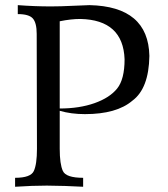

<svg xmlns="http://www.w3.org/2000/svg" viewBox="-20 -713 642 733"><path d="M208 -298.8Q283.2 -298.8 341.1 -319.3Q398.9 -339.8 427.2 -375Q455.6 -410.2 455.6 -486.8Q450.2 -637.2 286.6 -640.6Q251 -640.6 208 -631.8ZM297.4 0Q228 -3.9 158.7 -4.4Q103.5 -4.4 37.6 0V-34.2Q97.2 -34.2 109.1 -60.1Q121.1 -85.9 121.1 -145L120.1 -583.5Q120.1 -625.5 105.5 -642.3Q90.8 -659.2 47.9 -659.2V-693.4Q112.3 -688.5 174.8 -688.5Q210 -688.5 258.8 -690.9Q307.6 -693.4 321.8 -693.4Q546.4 -688.5 550.3 -499.5Q548.3 -375 485.4 -328.6Q425.3 -277.3 304.2 -277.3Q251.5 -277.3 208 -290V-145Q208 -86.4 220 -60.3Q231.9 -34.2 297.4 -34.2Z"/></svg>

Font: Kelvinch
Style: Regular
Weight: 400
Designer: Paul James MIller
Foundry: High-Logic / Made with FontCreator
Version: Version 3.30 September 23, 2016